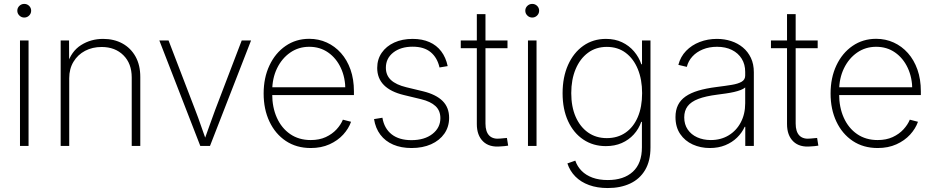

<svg xmlns="http://www.w3.org/2000/svg" viewBox="-20 -741 4744 975"><path d="M81.5 0V-535.6H125V0ZM103 -651.9Q88.9 -651.9 78.4 -662.1Q67.9 -672.4 67.9 -686.5Q67.9 -701.2 78.4 -711.2Q88.9 -721.2 103 -721.2Q117.7 -721.2 127.9 -711.2Q138.2 -701.2 138.2 -686.5Q138.2 -672.4 127.9 -662.1Q117.7 -651.9 103 -651.9Z M331.5 -343.8V0H288.1V-535.6H330.6L331.1 -414.6H321.8Q341.8 -480.5 391.6 -512Q441.4 -543.5 503.4 -543.5Q559.1 -543.5 601.6 -520.3Q644 -497.1 668.2 -453.9Q692.4 -410.6 692.4 -350.1V0H648.9V-347.7Q648.9 -418.5 606.7 -460.4Q564.5 -502.4 496.1 -502.4Q449.2 -502.4 412.1 -482.9Q375 -463.4 353.3 -427.5Q331.5 -391.6 331.5 -343.8Z M997.1 0 789.1 -535.6H835.9L971.2 -183.1Q986.8 -143.1 1000.5 -102.8Q1014.2 -62.5 1028.8 -22.9H1015.1Q1029.8 -62.5 1043.7 -102.8Q1057.6 -143.1 1072.8 -183.1L1207.5 -535.6H1254.9L1046.4 0Z M1558.1 10.7Q1485.4 10.7 1431.6 -25.1Q1377.9 -61 1348.4 -123.5Q1318.8 -186 1318.8 -266.1Q1318.8 -346.2 1348.4 -408.9Q1377.9 -471.7 1430.4 -507.8Q1482.9 -543.9 1550.3 -543.9Q1598.1 -543.9 1639.4 -525.1Q1680.7 -506.3 1711.7 -471.4Q1742.7 -436.5 1760 -387.5Q1777.3 -338.4 1777.3 -277.3V-258.3H1344.7V-297.9H1752.9L1733.9 -283.7Q1733.9 -346.7 1710.7 -396.2Q1687.5 -445.8 1646.2 -474.6Q1605 -503.4 1550.3 -503.4Q1496.1 -503.4 1453.6 -473.9Q1411.1 -444.3 1386.7 -393.8Q1362.3 -343.3 1362.3 -279.3V-263.2Q1362.3 -195.8 1386 -143.1Q1409.7 -90.3 1453.6 -60.1Q1497.6 -29.8 1558.1 -29.8Q1601.6 -29.8 1634.3 -44.9Q1667 -60.1 1689 -84Q1710.9 -107.9 1721.2 -133.3L1762.7 -122.6Q1750.5 -87.9 1722.7 -57.4Q1694.8 -26.9 1653.1 -8.1Q1611.3 10.7 1558.1 10.7Z M2069.8 10.7Q2017.1 10.7 1976.8 -6.6Q1936.5 -23.9 1911.6 -56.9Q1886.7 -89.8 1879.4 -136.2L1921.9 -143.1Q1931.2 -88.4 1969 -58.8Q2006.8 -29.3 2069.3 -29.3Q2135.7 -29.3 2176 -60.8Q2216.3 -92.3 2216.3 -141.1Q2216.3 -179.2 2191.4 -202.4Q2166.5 -225.6 2118.2 -237.3L2031.2 -258.3Q1963.9 -274.4 1929.7 -308.8Q1895.5 -343.3 1895.5 -396Q1895.5 -439.9 1918.5 -473.1Q1941.4 -506.3 1981.9 -524.9Q2022.5 -543.5 2075.7 -543.5Q2124 -543.5 2160.6 -527.3Q2197.3 -511.2 2220.7 -480.2Q2244.1 -449.2 2253.4 -405.3L2211.9 -398.4Q2200.7 -448.2 2167 -476.1Q2133.3 -503.9 2075.7 -503.9Q2015.1 -503.9 1977.3 -474.4Q1939.5 -444.8 1939.5 -397Q1939.5 -358.9 1965.3 -334.7Q1991.2 -310.5 2043.5 -297.9L2128.9 -277.3Q2194.3 -261.2 2227.5 -228.3Q2260.7 -195.3 2260.7 -142.6Q2260.7 -97.2 2236.6 -62.5Q2212.4 -27.8 2169.4 -8.5Q2126.5 10.7 2069.8 10.7Z M2557.1 -535.6V-496.1H2319.8V-535.6ZM2401.4 -669.4H2445.3V-113.3Q2445.3 -71.8 2464.8 -52.2Q2484.4 -32.7 2522.9 -37.6Q2530.3 -38.1 2538.6 -39.1Q2546.9 -40 2554.2 -40.5L2560.5 -1.5Q2552.2 0 2542.5 1Q2532.7 2 2523.4 2.4Q2465.3 8.3 2433.3 -22.7Q2401.4 -53.7 2401.4 -110.8Z M2661.1 0V-535.6H2704.6V0ZM2682.6 -651.9Q2668.5 -651.9 2658 -662.1Q2647.5 -672.4 2647.5 -686.5Q2647.5 -701.2 2658 -711.2Q2668.5 -721.2 2682.6 -721.2Q2697.3 -721.2 2707.5 -711.2Q2717.8 -701.2 2717.8 -686.5Q2717.8 -672.4 2707.5 -662.1Q2697.3 -651.9 2682.6 -651.9Z M3066.4 213.9Q3012.7 213.9 2971.2 198.7Q2929.7 183.6 2901.9 155.5Q2874 127.4 2861.3 88.9L2901.4 74.7Q2911.6 104.5 2933.6 126.7Q2955.6 148.9 2988.8 161.1Q3022 173.3 3066.4 173.3Q3147.5 173.3 3193.6 131.1Q3239.7 88.9 3239.7 7.3V-122.1H3236.3Q3223.6 -85.9 3198.2 -58.1Q3172.9 -30.3 3137.2 -14.6Q3101.6 1 3056.6 1Q2992.2 1 2942.4 -32.2Q2892.6 -65.4 2864.7 -126Q2836.9 -186.5 2836.9 -267.6Q2836.9 -349.1 2864.7 -411.4Q2892.6 -473.6 2942.1 -508.5Q2991.7 -543.5 3057.1 -543.5Q3103 -543.5 3138.9 -526.4Q3174.8 -509.3 3199.7 -480Q3224.6 -450.7 3236.8 -414.6H3240.2V-535.6H3283.2V8.3Q3283.2 76.2 3256.1 122.1Q3229 168 3180.2 190.9Q3131.3 213.9 3066.4 213.9ZM3061.5 -39.6Q3116.2 -39.6 3156.5 -67.4Q3196.8 -95.2 3218.8 -146.5Q3240.7 -197.8 3240.7 -268.1Q3240.7 -336.9 3219 -389.9Q3197.3 -442.9 3157.2 -472.9Q3117.2 -502.9 3061.5 -502.9Q3006.3 -502.9 2965.8 -472.9Q2925.3 -442.9 2903.1 -389.9Q2880.9 -336.9 2880.9 -268.1Q2880.9 -199.2 2903.3 -147.9Q2925.8 -96.7 2966.3 -68.1Q3006.8 -39.6 3061.5 -39.6Z M3584.5 10.7Q3537.6 10.7 3497.8 -7.3Q3458 -25.4 3434.1 -60.5Q3410.2 -95.7 3410.2 -146.5Q3410.2 -181.6 3422.9 -207.3Q3435.5 -232.9 3461.2 -251Q3486.8 -269 3526.1 -280.8Q3565.4 -292.5 3619.6 -299.3Q3663.1 -304.7 3695.6 -310.1Q3728 -315.4 3746.1 -325.9Q3764.2 -336.4 3764.2 -357.4V-376Q3764.2 -414.1 3746.6 -442.6Q3729 -471.2 3696.8 -487.3Q3664.6 -503.4 3621.1 -503.4Q3581.1 -503.4 3549.1 -490.2Q3517.1 -477.1 3496.1 -454.1Q3475.1 -431.2 3467.8 -401.4L3424.8 -411.6Q3435.5 -453.1 3464.1 -482.7Q3492.7 -512.2 3533.2 -527.8Q3573.7 -543.5 3620.6 -543.5Q3658.7 -543.5 3692.6 -532.5Q3726.6 -521.5 3752.4 -500Q3778.3 -478.5 3793.2 -447Q3808.1 -415.5 3808.1 -374V0H3764.6V-97.2H3761.7Q3748 -66.9 3723.1 -42.5Q3698.2 -18.1 3663.3 -3.7Q3628.4 10.7 3584.5 10.7ZM3589.4 -29.8Q3640.6 -29.8 3679.9 -53.5Q3719.2 -77.1 3741.7 -119.4Q3764.2 -161.6 3764.2 -216.8V-296.9Q3755.9 -289.6 3741.2 -283.9Q3726.6 -278.3 3707.5 -273.9Q3688.5 -269.5 3666.5 -266.4Q3644.5 -263.2 3622.1 -260.3Q3563.5 -252.9 3526.4 -238.8Q3489.3 -224.6 3471.9 -201.7Q3454.6 -178.7 3454.6 -145Q3454.6 -109.4 3472.2 -83.5Q3489.7 -57.6 3520.5 -43.7Q3551.3 -29.8 3589.4 -29.8Z M4132.3 -535.6V-496.1H3895V-535.6ZM3976.6 -669.4H4020.5V-113.3Q4020.5 -71.8 4040 -52.2Q4059.6 -32.7 4098.1 -37.6Q4105.5 -38.1 4113.8 -39.1Q4122.1 -40 4129.4 -40.5L4135.7 -1.5Q4127.4 0 4117.7 1Q4107.9 2 4098.6 2.4Q4040.5 8.3 4008.5 -22.7Q3976.6 -53.7 3976.6 -110.8Z M4437 10.7Q4364.3 10.7 4310.5 -25.1Q4256.8 -61 4227.3 -123.5Q4197.8 -186 4197.8 -266.1Q4197.8 -346.2 4227.3 -408.9Q4256.8 -471.7 4309.3 -507.8Q4361.8 -543.9 4429.2 -543.9Q4477.1 -543.9 4518.3 -525.1Q4559.6 -506.3 4590.6 -471.4Q4621.6 -436.5 4638.9 -387.5Q4656.2 -338.4 4656.2 -277.3V-258.3H4223.6V-297.9H4631.8L4612.8 -283.7Q4612.8 -346.7 4589.6 -396.2Q4566.4 -445.8 4525.1 -474.6Q4483.9 -503.4 4429.2 -503.4Q4375 -503.4 4332.5 -473.9Q4290 -444.3 4265.6 -393.8Q4241.2 -343.3 4241.2 -279.3V-263.2Q4241.2 -195.8 4264.9 -143.1Q4288.6 -90.3 4332.5 -60.1Q4376.5 -29.8 4437 -29.8Q4480.5 -29.8 4513.2 -44.9Q4545.9 -60.1 4567.9 -84Q4589.8 -107.9 4600.1 -133.3L4641.6 -122.6Q4629.4 -87.9 4601.6 -57.4Q4573.7 -26.9 4532 -8.1Q4490.2 10.7 4437 10.7Z"/></svg>

Font: Inter 20pt ExtraLight
Style: Regular
Weight: 250
Version: Version 4.001;git-66647c0bb